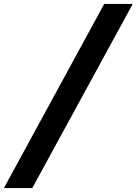

<svg xmlns="http://www.w3.org/2000/svg" viewBox="-128 -862 699 982"><path d="M405 -842H551L37 100H-108Z"/></svg>

Font: Idrija
Style: Bold Italic
Weight: 700
Italic angle: -11.3°
Designer: Julieta Ulanovsky
Foundry: Julieta Ulanovsky
Version: Version 7.200